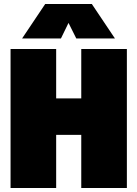

<svg xmlns="http://www.w3.org/2000/svg" viewBox="-20 -944 690 964"><path d="M388 0V-698H617V0ZM33 0V-698H262V0ZM242 -267V-450H406V-267ZM91 -751 207 -924H441L557 -751H363L324 -829L286 -751Z"/></svg>

Font: Azeret Mono Thin Black
Style: Regular
Weight: 900
Version: Version 1.002